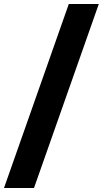

<svg xmlns="http://www.w3.org/2000/svg" viewBox="-58 -830 514 960"><path d="M112 110H-38L286 -810H436Z"/></svg>

Font: Argentum Novus
Style: Bold
Weight: 700
Designer: Julieta Ulanovsky (font) & Cristiano Sobral (main changes)
Foundry: Julieta Ulanovsky (font) & Cristiano Sobral (main changes)
Version: Version 3.00;November 27, 2020;FontCreator 13.0.0.2655 64-bi